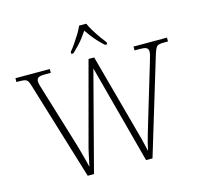

<svg xmlns="http://www.w3.org/2000/svg" viewBox="-127 -1072 1281 1214"><g transform="rotate(-15 513.0 -465.5)"><path d="M105 -640Q99 -662 92 -672.5Q85 -683 73 -686Q61 -689 39 -689H18V-714H243V-689H206Q170 -689 160 -681Q150 -673 150 -657Q150 -647 154 -633Q158 -619 166 -593L284 -206Q293 -175 299.5 -151Q306 -127 312 -104Q318 -81 325 -52Q334 -94 341.5 -130Q349 -166 361 -208L496 -712H533L666 -222Q680 -173 690.5 -131.5Q701 -90 709 -53Q713 -75 720 -102Q727 -129 735.5 -158Q744 -187 753 -217L865 -590Q872 -614 876.5 -630.5Q881 -647 881 -657Q881 -673 870.5 -681Q860 -689 823 -689H791V-714H1010V-689H984Q962 -689 950 -685.5Q938 -682 931 -670.5Q924 -659 916 -634L724 0H682L510 -646L341 0H300ZM399 -784Q415 -803 433 -829Q451 -855 467.5 -882Q484 -909 493 -931H540Q549 -909 565.5 -882Q582 -855 600.5 -829Q619 -803 634 -784V-771H620Q596 -793 578.5 -812Q561 -831 546 -850.5Q531 -870 516 -892Q501 -870 486.5 -850.5Q472 -831 454 -812Q436 -793 413 -771H399Z"/></g></svg>

Font: Noto Serif Armenian ExtraLight
Style: Regular
Weight: 250
Version: Version 2.007